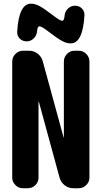

<svg xmlns="http://www.w3.org/2000/svg" viewBox="-20 -1000 540 1020"><path d="M323.2 -917Q325.2 -939.5 341.3 -954.6Q357.4 -969.7 377.9 -969.7Q400.4 -969.7 415 -955.1Q429.7 -940.4 428.7 -918Q419.9 -769.5 355.5 -769.5Q334 -769.5 310.1 -782.2Q286.1 -794.9 240.2 -830.1Q201.2 -860.4 189.9 -860.4Q178.7 -860.4 176.8 -833Q174.8 -810.5 158.7 -795.4Q142.6 -780.3 122.1 -780.3Q99.6 -780.3 85 -794.9Q70.3 -809.6 71.3 -832Q80.1 -980.5 144.5 -980.5Q166 -980.5 189.9 -967.8Q213.9 -955.1 259.8 -919.9Q298.8 -889.6 310.1 -889.6Q321.3 -889.6 323.2 -917ZM398.4 -730.5Q421.9 -730.5 438.5 -713.4Q455.1 -696.3 455.1 -672.9V-56.6Q455.1 -33.2 438 -16.6Q420.9 0 398.4 0H369.1Q343.8 0 323.7 -15.6Q303.7 -31.2 296.9 -54.7L186.5 -459Q186.5 -460 185.5 -460Q184.6 -460 184.6 -459V-56.6Q184.6 -33.2 168 -16.6Q151.4 0 127.9 0H101.6Q78.1 0 61.5 -17.1Q44.9 -34.2 44.9 -56.6V-672.9Q44.9 -696.3 62 -713.4Q79.1 -730.5 101.6 -730.5H134.8Q160.2 -730.5 180.2 -714.8Q200.2 -699.2 207 -674.8L317.4 -271.5Q317.4 -270.5 318.4 -270Q319.3 -269.5 319.3 -271.5V-672.9Q319.3 -696.3 335.9 -713.4Q352.5 -730.5 376 -730.5Z"/></svg>

Font: Rounded Mgen+ 1m bold
Style: Bold
Weight: 700
Designer: [Source Han Sans]
Ryoko NISHIZUKA  (kana & ideographs); Paul D. Hunt (Latin, Greek & Cyrillic); Wenlong ZHANG  (bopomofo
Version: Version 1.059.20150602